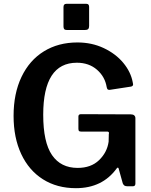

<svg xmlns="http://www.w3.org/2000/svg" viewBox="-20 -974 787 1004"><path d="M204.5 -36.5C253.5 -5.5 311 10 377 10C469 10 540 -24.3 590 -93C592 -95.7 593.8 -97.2 595.5 -97.5C597.2 -97.8 598.7 -96.7 600 -94L622 -15C624.7 -9 627.8 -5 631.5 -3C635.2 -1 640 0 646 0H675C683.7 0 688 -4.7 688 -14V-356C688 -362 686 -366.8 682 -370.5C678 -374.2 672 -376 664 -376L404 -377C394.7 -377 390 -373 390 -365V-301C390 -295 391 -291 393 -289C395 -287 398.7 -286 404 -286H540C546.7 -286 550 -283.3 550 -278C550 -276 549.7 -274.3 549 -273L548 -233C542.7 -195.7 526 -163.5 498 -136.5C470 -109.5 432.7 -96 386 -96C327.3 -96 282.7 -118.3 252 -163C221.3 -207.7 206 -278 206 -374C206 -555.3 264.7 -646 382 -646C424 -646 459 -633.8 487 -609.5C515 -585.2 532 -554.7 538 -518C539.3 -512.7 540.8 -509 542.5 -507C544.2 -505 547.7 -504 553 -504L664 -521C672 -522.3 676 -526.3 676 -533L674 -544C667.3 -580 650.8 -613.8 624.5 -645.5C598.2 -677.2 564.2 -702.8 522.5 -722.5C480.8 -742.2 435 -752 385 -752C318.3 -752 259.8 -736.5 209.5 -705.5C159.2 -674.5 120.2 -630 92.5 -572C64.8 -514 51 -446 51 -368C51 -292 64.3 -225.5 91 -168.5C117.7 -111.5 155.5 -67.5 204.5 -36.5ZM446 -838V-938C446 -948.7 441.3 -954 432 -954H327C317 -954 312 -948.3 312 -937V-836C312 -829.3 313.3 -824.5 316 -821.5C318.7 -818.5 323.7 -817 331 -817H423C431.7 -817 437.7 -818.7 441 -822C444.3 -825.3 446 -830.7 446 -838Z"/></svg>

Font: Libre Franklin SemiBold
Style: Regular
Weight: 600
Designer: Pablo Impallari, Rodrigo Fuenzalida
Foundry: Impallari Type
Version: Version 1.002; ttfautohint (v1.5)